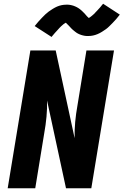

<svg xmlns="http://www.w3.org/2000/svg" viewBox="-20 -1004 659 1024"><path d="M21 0 142 -735H277L378 -267Q377 -310 381 -353.5Q385 -397 393 -441L441 -735H588L467 0H332L231 -468Q232 -425 228 -381.5Q224 -338 216 -294L168 0ZM255 -807 165 -865Q175 -878 185 -889Q195 -900 204 -909.5Q213 -919 222 -927.5Q231 -936 240 -942.5Q249 -949 261 -956.5Q273 -964 284.5 -969Q296 -974 308.5 -976.5Q321 -979 333 -979Q338 -979 343 -979Q348 -979 353 -978Q358 -977 362.5 -976Q367 -975 371.5 -973.5Q376 -972 380.5 -970Q385 -968 389 -966Q393 -964 397 -961.5Q401 -959 405 -956Q409 -953 413 -949.5Q417 -946 420 -943Q423 -940 426 -937Q429 -934 431.5 -931.5Q434 -929 437.5 -924.5Q441 -920 444.5 -916.5Q448 -913 451 -910.5Q454 -908 454 -906Q454 -905 453 -905H450Q450 -906 453.5 -908Q457 -910 460 -912Q463 -914 466 -916.5Q469 -919 471 -920.5Q473 -922 475 -924Q477 -926 479 -927.5Q481 -929 483 -931Q485 -933 487 -935.5Q489 -938 491.5 -940.5Q494 -943 496.5 -945.5Q499 -948 501.5 -951Q504 -954 507 -957Q510 -960 512.5 -963Q515 -966 518 -969.5Q521 -973 523.5 -976.5Q526 -980 530 -984L619 -926Q609 -913 599.5 -902Q590 -891 580.5 -881.5Q571 -872 562.5 -863.5Q554 -855 545 -848.5Q536 -842 524 -834.5Q512 -827 500 -822Q488 -817 476 -814.5Q464 -812 452 -812Q447 -812 442 -812Q437 -812 432 -813Q427 -814 422.5 -815Q418 -816 413.5 -817.5Q409 -819 404 -821Q399 -823 395.5 -825Q392 -827 388 -829.5Q384 -832 380 -835.5Q376 -839 372 -842Q368 -845 365 -848Q362 -851 359 -854Q356 -857 353.5 -860Q351 -863 347 -867Q343 -871 339.5 -874.5Q336 -878 333 -881Q330 -884 331 -885Q331 -886 332 -886H335Q335 -885 331.5 -883Q328 -881 324.5 -879Q321 -877 318 -874.5Q315 -872 313.5 -870.5Q312 -869 309.5 -867Q307 -865 305.5 -863.5Q304 -862 302 -860Q300 -858 297.5 -855.5Q295 -853 293 -850.5Q291 -848 288.5 -845.5Q286 -843 283.5 -840Q281 -837 278 -834Q275 -831 272.5 -828Q270 -825 267 -821.5Q264 -818 261 -814.5Q258 -811 255 -807Z"/></svg>

Font: Iosevka Heavy Extended
Style: Italic
Weight: 900
Width: 7
Italic angle: -9°
Monospace: yes
Designer: Belleve Invis
Foundry: Belleve Invis
Version: Version 32.5.0; ttfautohint (v1.8.4)